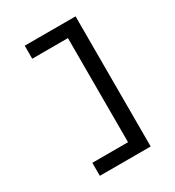

<svg xmlns="http://www.w3.org/2000/svg" viewBox="-202 -870 1004 1099"><g transform="rotate(-30 300.0 -320.0)"><path d="M132 110V24H368V-664H132V-750H468V110Z"/></g></svg>

Font: Geist Mono Medium
Style: Regular
Weight: 500
Monospace: yes
Designer: Basement.studio, Andrés Briganti, Mateo Zaragoza
Foundry: Basement.studio, Vercel, Andrés Briganti, Guido Ferreyra, Mateo Zaragoza
Version: Version 1.500; ttfautohint (v1.8.4.7-5d5b)